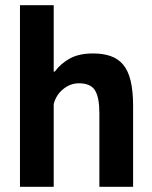

<svg xmlns="http://www.w3.org/2000/svg" viewBox="-20 -720 585 740"><path d="M363 0V-284Q363 -345 346 -372Q329 -399 284 -399Q251 -399 223.5 -376.5Q196 -354 187 -319V0H57V-700H187V-444H191Q215 -476 250 -495Q285 -514 339 -514Q377 -514 406 -504Q435 -494 454.5 -471Q474 -448 483.5 -408.5Q493 -369 493 -311V0Z"/></svg>

Font: PT Sans
Style: Bold
Weight: 700
Version: Version 2.003W OFL; ttfautohint (v1.6)